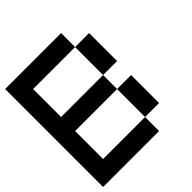

<svg xmlns="http://www.w3.org/2000/svg" viewBox="-206 -928 1078 1078"><g transform="rotate(-45 333.5 -389.0)"><path d="M111.1 -111.1H444.4V0H0V-777.8H444.4V-666.7H111.1V-444.4H444.4V-333.3H111.1ZM555.6 -111.1H444.4V-333.3H555.6ZM555.6 -444.4H444.4V-666.7H555.6Z"/></g></svg>

Font: Pixeloid Sans
Style: Regular
Weight: 400
Designer: GGBotNet
Foundry: GGBotNet
Version: 0.5